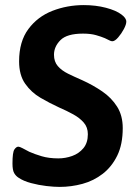

<svg xmlns="http://www.w3.org/2000/svg" viewBox="-20 -727 540 754"><path d="M214 7Q192 7 162 3.5Q132 0 102 -8Q72 -16 53 -29Q42 -36 35.5 -47.5Q29 -59 29 -85Q29 -129 36.5 -140Q44 -151 52 -151Q57 -151 68.5 -145Q80 -139 95 -131Q115 -122 143.5 -113.5Q172 -105 209 -105Q237 -105 263.5 -114.5Q290 -124 307.5 -145Q325 -166 325 -200Q325 -227 309 -245.5Q293 -264 267.5 -278Q242 -292 212 -305Q175 -322 139 -343Q103 -364 79 -398Q55 -432 55 -486Q55 -564 91.5 -613Q128 -662 186 -684.5Q244 -707 309 -707Q356 -707 396 -696.5Q436 -686 457 -670Q476 -656 476 -642Q476 -631 466.5 -613Q457 -595 444 -580Q431 -565 421 -565Q416 -565 409.5 -568.5Q403 -572 392 -577Q378 -583 357 -589Q336 -595 306 -595Q243 -595 217.5 -569.5Q192 -544 192 -512Q192 -485 207 -467.5Q222 -450 247.5 -437.5Q273 -425 303 -412Q345 -393 381.5 -368Q418 -343 440 -308Q462 -273 462 -224Q462 -160 440.5 -116Q419 -72 383.5 -44.5Q348 -17 304 -5Q260 7 214 7Z"/></svg>

Font: Asap SemiBold
Style: Italic
Weight: 600
Italic angle: -6°
Designer: Pablo Cosgaya
Foundry: Omnibus-Type
Version: Version 3.001; ttfautohint (v1.8.3)